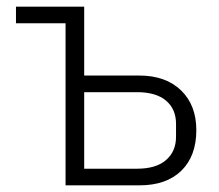

<svg xmlns="http://www.w3.org/2000/svg" viewBox="-20 -557 659 577"><path d="M177 -487H28V-537H233V-330H398Q478 -330 524 -285.5Q570 -241 570 -166Q570 -88 525 -44Q480 0 399 0H177ZM392 -50Q449 -50 479 -76Q509 -102 509 -146V-185Q509 -229 479 -254.5Q449 -280 392 -280H233V-50Z"/></svg>

Font: IBM Plex Sans JP Light
Style: Regular
Weight: 300
Designer: Mike Abbink; Paul van der Laan; Pieter van Rosmalen; Wujin Sim; Yejin Wi; Jinhee Kim; Boomi Park; Yona Kim; Kichan Ma
Foundry: Sandoll Inc.
Version: Version 1.002